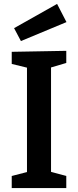

<svg xmlns="http://www.w3.org/2000/svg" viewBox="-20 -962 399 982"><path d="M319 -640 241 -617V-83L319 -62V0H40V-62L118 -82V-616L40 -635V-697L319 -702ZM87 -752 52 -818 272 -942 320 -849Z"/></svg>

Font: Bitter SemiBold
Style: Regular
Weight: 600
Designer: Sol Matas, and Bitter project Authors
Foundry: Sol Matas
Version: Version 2.001